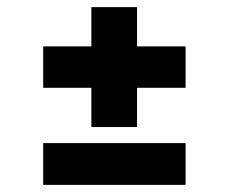

<svg xmlns="http://www.w3.org/2000/svg" viewBox="-20 -511 640 538"><path d="M236 -155V-265H101V-381H236V-491H364V-381H500V-265H364V-155ZM101 7V-110H500V7Z"/></svg>

Font: Pixelify Sans
Style: Bold
Weight: 700
Designer: Stefie Justprince
Foundry: Typecalism Foundryline
Version: Version 1.000